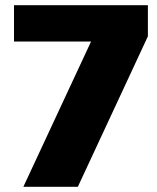

<svg xmlns="http://www.w3.org/2000/svg" viewBox="-20 -720 605 740"><path d="M331 -560H34V-700H550V-580L280 0H70Z"/></svg>

Font: Moderustic ExtraBold
Style: Regular
Weight: 800
Designer: Tural Alisoy
Foundry: TAFT Foundry
Version: Version 2.120